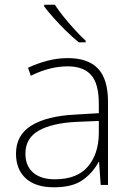

<svg xmlns="http://www.w3.org/2000/svg" viewBox="-20 -786 561 816"><path d="M269 -539Q354 -539 396.5 -494.5Q439 -450 439 -353V0H408L401 -98H399Q375 -52 331.5 -21Q288 10 209 10Q131 10 89.5 -28Q48 -66 48 -133Q48 -212 113.5 -252.5Q179 -293 300 -299L400 -305V-345Q400 -431 367 -467.5Q334 -504 268 -504Q191 -504 111 -464L99 -498Q137 -516 180 -527.5Q223 -539 269 -539ZM304 -268Q202 -263 145 -231Q88 -199 88 -133Q88 -81 121 -52.5Q154 -24 213 -24Q307 -24 353 -77.5Q399 -131 400 -219V-272ZM213 -766Q227 -744 249.5 -716Q272 -688 297 -660.5Q322 -633 344 -613V-606H315Q289 -627 261 -654.5Q233 -682 208.5 -709.5Q184 -737 168 -758V-766Z"/></svg>

Font: Noto Sans Gujarati ExtraLight
Style: Regular
Weight: 200
Designer: Jelle Bosma - Monotype Design Team, Universal Thirst
Foundry: Monotype Imaging Inc.
Version: Version 2.106; ttfautohint (v1.8.4.7-5d5b)